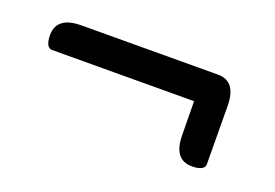

<svg xmlns="http://www.w3.org/2000/svg" viewBox="-47 -563 630 440"><g transform="rotate(20 268.5 -343.0)"><path d="M32 -406Q32 -451 93 -451L425 -452Q470 -452 470 -391L471 -248Q468 -234 440 -234Q395 -234 395 -295L394 -376L46 -375Q32 -378 32 -406Z"/></g></svg>

Font: Sofia
Style: Regular
Weight: 400
Designer: Paula Nazal and Daniel Hernndez
Foundry: Paula Nazal, Daniel Hernndez
Version: Version 1.001